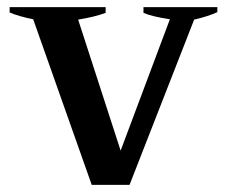

<svg xmlns="http://www.w3.org/2000/svg" viewBox="-20 -518 637 538"><path d="M73 -464Q33 -472 7 -483V-498H276V-482Q247 -471 199 -463L318 -96L456 -464Q404 -472 382 -482V-498H589V-484Q563 -472 524 -463L343 0H237Z"/></svg>

Font: Trirong SemiBold
Style: Regular
Weight: 600
Designer: Katatrad Team
Foundry: CadsonDemak
Version: Version 1.001